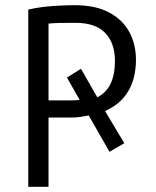

<svg xmlns="http://www.w3.org/2000/svg" viewBox="-20 -720 600 740"><path d="M89 0V-683Q116 -690 148 -693.5Q180 -697 211.5 -698.5Q243 -700 267 -700Q348 -700 400.5 -672Q453 -644 478.5 -596.5Q504 -549 504 -490Q504 -418 474 -368Q444 -318 385 -292L459 -168L402 -135L322 -275Q306 -272 290 -269.5Q274 -267 256 -267H167V0ZM167 -333H249Q260 -333 269.5 -333.5Q279 -334 287 -335L238 -421L292 -455L355 -345Q390 -363 406.5 -398Q423 -433 423 -485Q423 -554 385.5 -593Q348 -632 271 -632Q238 -632 209.5 -631.5Q181 -631 167 -629Z"/></svg>

Font: Ubuntu Sans Mono
Style: Regular
Weight: 400
Monospace: yes
Designer: Dalton Maag Ltd
Foundry: Dalton Maag Ltd
Version: Version 1.006